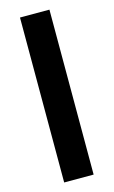

<svg xmlns="http://www.w3.org/2000/svg" viewBox="-114 -773 485 818"><g transform="rotate(-15 128.0 -364.0)"><path d="M192.9 -727.5V0H63V-727.5Z"/></g></svg>

Font: Inter 28pt SemiBold
Style: Regular
Weight: 600
Designer: Rasmus Andersson
Foundry: rsms
Version: Version 4.001;git-66647c0bb